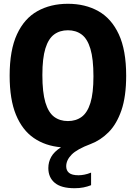

<svg xmlns="http://www.w3.org/2000/svg" viewBox="-20 -770 718 1015"><path d="M374 225Q303.5 225 269.5 196.5Q235.5 168 235.5 118.5Q235.5 86.5 250.8 59.2Q266 32 302.5 8.5Q220 1.5 159 -40.2Q98 -82 64.5 -163Q31 -244 31 -370Q31 -505 69.8 -588.8Q108.5 -672.5 178 -711.2Q247.5 -750 339 -750Q430.5 -750 499.8 -711.2Q569 -672.5 608 -588.8Q647 -505 647 -370Q647 -259.5 621.8 -186.5Q596.5 -113.5 554 -71Q511.5 -28.5 460 -9Q387.5 18 358.8 47.2Q330 76.5 330 109Q330 131.5 345.2 144Q360.5 156.5 395 156.5Q409.5 156.5 426.2 153.2Q443 150 461.5 142.5V209Q442.5 216.5 421.2 220.8Q400 225 374 225ZM339 -130Q381.5 -130 411.8 -152.2Q442 -174.5 458 -226Q474 -277.5 474 -366.5Q474 -458.5 458 -511.8Q442 -565 411.8 -587.5Q381.5 -610 339 -610Q296.5 -610 266.2 -587.8Q236 -565.5 220 -514Q204 -462.5 204 -373.5Q204 -281.5 220 -228.2Q236 -175 266.2 -152.5Q296.5 -130 339 -130Z"/></svg>

Font: Encode Sans Condensed ExtraBold
Style: Regular
Weight: 800
Width: 3
Designer: Multiple Designers
Foundry: Impallari Type
Version: Version 3.000; ttfautohint (v1.8.3) -l 8 -r 50 -G 200 -x 14 